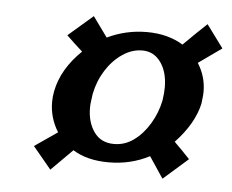

<svg xmlns="http://www.w3.org/2000/svg" viewBox="-39 -556 620 512"><g transform="rotate(5 271.0 -300.5)"><path d="M266 -122Q208 -122 170 -146Q157 -133 140.5 -116.5Q124 -100 113 -89L64 -148L125 -190Q102 -227 102 -269Q102 -284 105 -299Q117 -359 170 -410Q160 -419 148.5 -429.5Q137 -440 127 -450L193 -507L232 -453Q282 -477 338 -477Q394 -477 435 -452Q449 -466 467.5 -484Q486 -502 497 -512L542 -451L480 -407Q502 -372 502 -332Q502 -324 501 -315.5Q500 -307 499 -299Q487 -245 437 -192Q447 -182 458.5 -170.5Q470 -159 479 -149L413 -91L375 -148Q325 -122 266 -122ZM208 -300Q207 -291 205.5 -281.5Q204 -272 204 -263Q204 -224 222.5 -198Q241 -172 276 -172Q305 -172 329 -189.5Q353 -207 370.5 -236Q388 -265 395 -299Q398 -319 398 -334Q398 -375 379.5 -401Q361 -427 330 -427Q302 -427 276.5 -409.5Q251 -392 233 -363.5Q215 -335 208 -300Z"/></g></svg>

Font: Libertinus Serif SemiBold
Style: Italic
Weight: 600
Italic angle: -11.5°
Designer: Philipp H. Poll, Khaled Hosny
Foundry: Caleb Maclennan
Version: Version 7.051;RELEASE